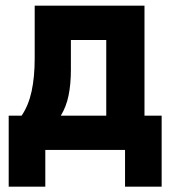

<svg xmlns="http://www.w3.org/2000/svg" viewBox="-20 -538 626 689"><path d="M11.2 131.8V-123H57.6Q82.5 -159.7 93.5 -210.7Q104.5 -261.7 104.5 -329.1V-517.6H498.5V-123H560.1V131.8H428.7V0H142.6V131.8ZM361.3 -123V-394.5H234.4V-287.6Q234.4 -236.3 226.1 -195.6Q217.8 -154.8 198.2 -123Z"/></svg>

Font: Cascadia Code PL
Style: Bold
Weight: 700
Monospace: yes
Designer: Aaron Bell
Foundry: Saja Typeworks
Version: Version 2404.023; ttfautohint (v1.8.4)